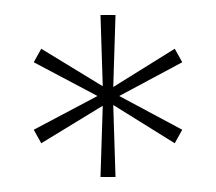

<svg xmlns="http://www.w3.org/2000/svg" viewBox="-20 -824 288 256"><path d="M25 -651 110 -696 25 -741 35 -759 117 -709 114 -804H134L131 -708L213 -759L223 -741L139 -696L223 -651L213 -633L131 -684L134 -588H114L117 -683L35 -633Z"/></svg>

Font: Big Shoulders Display Thin Thin
Style: Regular
Weight: 250
Version: Version 2.002